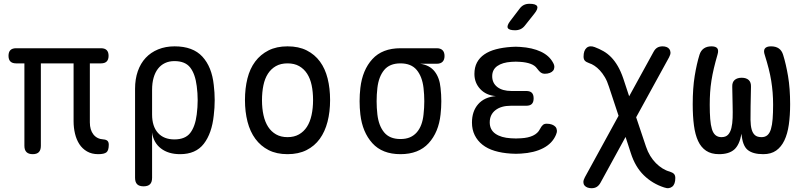

<svg xmlns="http://www.w3.org/2000/svg" viewBox="-20 -805 4240 1015"><path d="M499 10Q465 10 440 -4.5Q415 -19 399.5 -43Q384 -67 376.5 -98.5Q369 -130 369 -164V-470H196V-34Q196 -12 185.5 -1Q175 10 153 10Q131 10 120 -1Q109 -12 109 -34V-470H65Q45 -470 35 -480Q25 -490 25 -510Q25 -530 35 -540Q45 -550 65 -550H514Q534 -550 544 -540Q554 -530 554 -510Q554 -490 544 -480Q534 -470 514 -470H455V-158Q455 -118 474 -94Q493 -70 527 -68Q541 -67 548 -60.5Q555 -54 555 -40Q555 -10 543 0Q531 10 499 10Z M739 180Q716 180 705 169Q694 158 694 135V-336Q694 -387 708.5 -428.5Q723 -470 750 -499Q777 -528 816 -544Q855 -560 903 -560Q1000 -560 1050 -505.5Q1100 -451 1110 -356Q1115 -316 1115 -275.5Q1115 -235 1110 -195Q1100 -100 1057.5 -45Q1015 10 932 10Q870 10 830.5 -20.5Q791 -51 784 -105V135Q784 158 773 169Q762 180 739 180ZM902 -68Q959 -68 985.5 -102Q1012 -136 1020 -200Q1025 -238 1025 -275.5Q1025 -313 1020 -350Q1012 -414 985.5 -448Q959 -482 902 -482Q874 -482 852 -471.5Q830 -461 815 -441.5Q800 -422 792 -394Q784 -366 784 -330V-200Q784 -137 815 -102.5Q846 -68 902 -68Z M1500 10Q1442 10 1400 -11.5Q1358 -33 1330 -71Q1302 -109 1288.5 -161.5Q1275 -214 1275 -276Q1275 -338 1288 -390Q1301 -442 1329 -479.5Q1357 -517 1399.5 -538.5Q1442 -560 1500 -560Q1559 -560 1601.5 -538.5Q1644 -517 1671.5 -479.5Q1699 -442 1712 -390Q1725 -338 1725 -276Q1725 -214 1711.5 -161.5Q1698 -109 1670.5 -71Q1643 -33 1600.5 -11.5Q1558 10 1500 10ZM1500 -80Q1535 -80 1560.5 -94.5Q1586 -109 1602.5 -134.5Q1619 -160 1627 -196.5Q1635 -233 1635 -276Q1635 -319 1627.5 -354.5Q1620 -390 1603.5 -415.5Q1587 -441 1561.5 -455.5Q1536 -470 1500 -470Q1464 -470 1438.5 -455.5Q1413 -441 1396.5 -415.5Q1380 -390 1372.5 -354Q1365 -318 1365 -275Q1365 -232 1373 -196Q1381 -160 1397.5 -134.5Q1414 -109 1439.5 -94.5Q1465 -80 1500 -80Z M2289 -468H2201Q2251 -461 2277.5 -427.5Q2304 -394 2309 -340Q2313 -305 2313 -270Q2313 -235 2309 -200Q2299 -106 2246 -48Q2193 10 2097 10Q2001 10 1948.5 -48Q1896 -106 1885 -200Q1881 -235 1881 -270Q1881 -305 1885 -340Q1896 -435 1948.5 -492.5Q2001 -550 2097 -550H2289Q2309 -550 2319.5 -539.5Q2330 -529 2330 -509Q2330 -489 2319.5 -478.5Q2309 -468 2289 -468ZM2097 -70Q2126 -70 2147 -79Q2168 -88 2183 -105Q2198 -122 2207 -146Q2216 -170 2219 -200Q2223 -235 2223 -270Q2223 -305 2219 -340Q2212 -400 2183 -435Q2154 -470 2097 -470Q2040 -470 2011 -435Q1982 -400 1975 -340Q1971 -305 1971 -270Q1971 -235 1975 -200Q1982 -140 2011 -105Q2040 -70 2097 -70Z M2904 -473Q2911 -461 2910.5 -450Q2910 -439 2904 -431.5Q2898 -424 2886.5 -419.5Q2875 -415 2859 -415Q2854 -415 2849 -416.5Q2844 -418 2839.5 -421Q2835 -424 2830 -429.5Q2825 -435 2819 -443Q2808 -459 2785 -467.5Q2762 -476 2730 -478Q2718 -479 2706.5 -479Q2695 -479 2683 -478Q2636 -475 2609 -456Q2582 -437 2582 -402Q2582 -366 2609 -345Q2636 -324 2684 -324H2762Q2782 -324 2791.5 -314.5Q2801 -305 2801 -285Q2801 -265 2791.5 -255.5Q2782 -246 2762 -246H2681Q2629 -246 2599 -222.5Q2569 -199 2569 -158Q2569 -119 2599 -98Q2629 -77 2681 -74Q2694 -73 2707.5 -73Q2721 -73 2734 -74Q2772 -76 2797.5 -88Q2823 -100 2834 -122Q2838 -130 2842 -135.5Q2846 -141 2850 -144.5Q2854 -148 2859 -149.5Q2864 -151 2870 -151Q2886 -151 2898 -146.5Q2910 -142 2916.5 -134.5Q2923 -127 2924 -116Q2925 -105 2919 -92Q2900 -47 2852 -22Q2804 3 2734 7Q2721 8 2707.5 8Q2694 8 2681 7Q2633 4 2595 -7.5Q2557 -19 2530.5 -40Q2504 -61 2489.5 -90.5Q2475 -120 2475 -157Q2475 -217 2508 -254.5Q2541 -292 2601 -297Q2550 -301 2519 -334Q2488 -367 2488 -414Q2488 -449 2501.5 -474.5Q2515 -500 2540.5 -517.5Q2566 -535 2602 -544.5Q2638 -554 2683 -557Q2695 -558 2706.5 -558Q2718 -558 2730 -557Q2794 -553 2839 -532Q2884 -511 2904 -473ZM2755 -670Q2745 -657 2732 -651Q2719 -645 2703 -645Q2671 -645 2664.5 -657Q2658 -669 2678 -695L2726 -758Q2736 -772 2749 -778.5Q2762 -785 2779 -785Q2813 -785 2819.5 -772Q2826 -759 2805 -733Z M3517 -502 3343 -185 3395 -30Q3404 -3 3417.5 19Q3431 41 3447.5 57.5Q3464 74 3482.5 85.5Q3501 97 3520 102Q3536 107 3543 114.5Q3550 122 3550 136Q3550 152 3546 163.5Q3542 175 3534 181.5Q3526 188 3515.5 189.5Q3505 191 3491 186Q3429 166 3383.5 121.5Q3338 77 3315 5L3287 -81L3155 160Q3147 175 3135.5 182.5Q3124 190 3107 190Q3096 190 3086 186.5Q3076 183 3070 175.5Q3064 168 3064 157.5Q3064 147 3072 132L3250 -193L3199 -347Q3190 -376 3177.5 -397Q3165 -418 3151 -433Q3137 -448 3122.5 -457.5Q3108 -467 3095 -471Q3078 -477 3071.5 -484.5Q3065 -492 3065 -506Q3065 -522 3069 -533.5Q3073 -545 3081 -552Q3089 -559 3100 -560Q3111 -561 3124 -556Q3148 -547 3170 -534.5Q3192 -522 3211 -502.5Q3230 -483 3246 -455.5Q3262 -428 3275 -390L3306 -296L3435 -531Q3443 -546 3454.5 -553Q3466 -560 3483 -560Q3494 -560 3503.5 -556.5Q3513 -553 3518.5 -545.5Q3524 -538 3524.5 -527.5Q3525 -517 3517 -502Z M4056 -560Q4081 -560 4097 -549Q4113 -538 4120 -515Q4135 -467 4146 -402.5Q4157 -338 4157 -254Q4157 -194 4150 -145.5Q4143 -97 4126.5 -62.5Q4110 -28 4083 -9Q4056 10 4015 10Q3960 10 3932.5 -12.5Q3905 -35 3900 -98Q3889 -38 3861 -14Q3833 10 3781 10Q3740 10 3713 -8Q3686 -26 3670.5 -59.5Q3655 -93 3648.5 -142Q3642 -191 3642 -254Q3642 -339 3652.5 -403.5Q3663 -468 3678 -516Q3685 -538 3701 -549Q3717 -560 3741 -560Q3764 -560 3772 -549.5Q3780 -539 3773 -516Q3762 -478 3754 -444.5Q3746 -411 3741 -379Q3736 -347 3734 -316Q3732 -285 3732 -251Q3732 -208 3734.5 -176Q3737 -144 3743.5 -122.5Q3750 -101 3762.5 -90.5Q3775 -80 3794 -80Q3817 -80 3829 -93Q3841 -106 3846.5 -128.5Q3852 -151 3853 -181Q3854 -211 3853 -246L3851 -346Q3850 -370 3863.5 -382Q3877 -394 3901 -394Q3925 -394 3938 -382Q3951 -370 3950 -346L3948 -243Q3947 -203 3947.5 -172Q3948 -141 3953.5 -121Q3959 -101 3971 -90.5Q3983 -80 4006 -80Q4025 -80 4037 -90.5Q4049 -101 4055.5 -122.5Q4062 -144 4064.5 -176Q4067 -208 4067 -251Q4067 -285 4064.5 -316Q4062 -347 4057 -378Q4052 -409 4043.5 -442.5Q4035 -476 4023 -514Q4015 -537 4023.5 -548.5Q4032 -560 4056 -560Z"/></svg>

Font: Maple Mono Normal
Style: Regular
Weight: 400
Monospace: yes
Designer: subframe7536
Version: Version 7.000